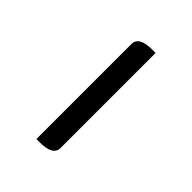

<svg xmlns="http://www.w3.org/2000/svg" viewBox="20 -505 410 410"><g transform="rotate(-45 225.0 -300.0)"><path d="M70 -325H357Q380 -325 380 -285V-275H93Q70 -275 70 -315Z"/></g></svg>

Font: Recursive Sn Csl St Lt
Style: Regular
Weight: 300
Version: Version 1.079;hotconv 1.0.112;makeotfexe 2.5.65598; ttfautoh